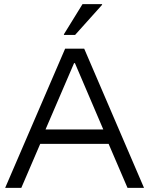

<svg xmlns="http://www.w3.org/2000/svg" viewBox="-20 -911 723 931"><path d="M5 0 295.8 -675H388.3L678.3 0H598.3L506.7 -213.3H175L83.3 0ZM200.8 -283.3H480.8L343.3 -605H339.2ZM290 -741.7V-745L380 -890.8H475V-887.5L344.2 -741.7Z"/></svg>

Font: Funnel Display Light
Style: Regular
Weight: 300
Designer: NORD ID, Kristian Moeller
Foundry: Dicotype
Version: Version 1.000